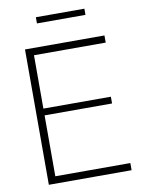

<svg xmlns="http://www.w3.org/2000/svg" viewBox="-93 -915 721 978"><g transform="rotate(-10 267.5 -426.0)"><path d="M79 0V-700H490V-663H119V-387H468V-352H119V-37H507V0ZM162 -820V-852H413V-820Z"/></g></svg>

Font: Georama ExtraCondensed Thin ExtraLight
Style: Regular
Weight: 250
Version: Version 1.001